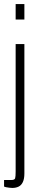

<svg xmlns="http://www.w3.org/2000/svg" viewBox="-20 -743 194 945"><path d="M57 -647V-723H100V-647ZM41 182Q35 182 26.5 181Q18 180 10.5 178.5Q3 177 0 175V143H35Q52 143 54.5 134.5Q57 126 57 101V-526H100V111Q100 137 92.5 153Q85 169 71.5 175.5Q58 182 41 182Z"/></svg>

Font: Archivo ExtraCondensed Thin
Style: Regular
Weight: 250
Width: 2
Designer: Hector Gatti
Foundry: Omnibus-Type
Version: Version 2.001